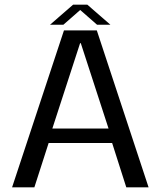

<svg xmlns="http://www.w3.org/2000/svg" viewBox="-20 -807 693 827"><path d="M32 0H128L189.5 -191H463L524 0H620L397 -676H255.5ZM205.5 -253.5 325 -621H328L447.5 -253.5ZM195.5 -700.5H253L325.5 -764L398 -700.5H455.5L356 -787H295Z"/></svg>

Font: Anybody
Style: Regular
Weight: 400
Designer: Tyler Finck
Foundry: Etcetera Type Company
Version: Version 1.110